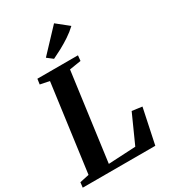

<svg xmlns="http://www.w3.org/2000/svg" viewBox="-242 -1107 1076 1219"><g transform="rotate(-30 296.5 -497.5)"><path d="M-6 0 -1.5 -37.5 66.5 -52 152.5 -690.5 85 -704 90.5 -743H388L384 -704L299.5 -690.5L213 -48L413 -58.5L506.5 -266.5L580 -256.5L526 0ZM245.5 -799.5 204 -831.5 358 -995 445 -925.5Q416 -898 380.5 -874.5Q345 -851 310 -832.2Q275 -813.5 245.5 -799.5Z"/></g></svg>

Font: Merriweather 60pt
Style: Bold Italic
Weight: 700
Italic angle: -7.8°
Version: Version 2.101